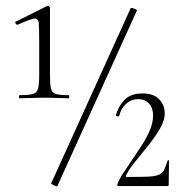

<svg xmlns="http://www.w3.org/2000/svg" viewBox="-20 -655 649 676"><path d="M49 -309Q47 -309 47 -314.5Q47 -320 49 -320Q81 -320 95.5 -324Q110 -328 114 -343Q118 -358 118 -389V-508Q118 -554 116.5 -573Q115 -592 100 -589.5Q85 -587 42 -568Q38 -567 35 -572.5Q32 -578 36 -579L146 -634Q150 -636 153 -632.5Q156 -629 156 -627V-389Q156 -358 159.5 -343Q163 -328 177 -324Q191 -320 221 -320Q224 -320 224 -314.5Q224 -309 221 -309Q204 -309 183 -310Q162 -311 138 -311Q113 -311 90 -310Q67 -309 49 -309ZM182 0Q182 2 176 0Q170 -2 165 -5Q160 -8 160 -9L440 -626Q441 -628 446.5 -626.5Q452 -625 457.5 -622.5Q463 -620 462 -618ZM393 -6Q399 -23 413.5 -45Q428 -67 445.5 -92.5Q463 -118 480 -144.5Q497 -171 508 -197.5Q519 -224 519 -248Q519 -275 504.5 -290.5Q490 -306 467 -306Q442 -306 424 -289.5Q406 -273 400 -248Q399 -244 393 -245.5Q387 -247 388 -250Q397 -281 418.5 -303.5Q440 -326 482 -326Q521 -326 540.5 -305.5Q560 -285 560 -256Q560 -230 542 -200Q524 -170 499.5 -139.5Q475 -109 453 -82Q431 -55 423 -35Q423 -32 426 -32Q474 -32 500 -33Q526 -34 539 -39.5Q552 -45 557.5 -56.5Q563 -68 570 -89Q570 -91 572.5 -91Q575 -91 575 -89L574 -5Q574 0 570 0Q532 0 484 0Q436 0 396 0Q392 0 393 -6Z"/></svg>

Font: Cormorant Infant Light Light
Style: Regular
Weight: 300
Version: Version 4.001